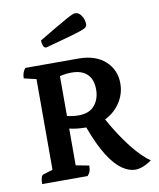

<svg xmlns="http://www.w3.org/2000/svg" viewBox="-96 -963 868 1049"><g transform="rotate(-10 338.0 -438.5)"><path d="M54 0Q54 -45 70 -51L123 -67V-570L55 -586Q55 -620 74 -641H367Q463 -641 516.5 -592Q570 -543 570 -468Q570 -411 539 -363Q508 -315 454 -288Q504 -197 559 -126.5Q614 -56 661 -25Q640 -9 615.5 1Q591 11 569 11Q534 11 496 -15.5Q458 -42 420 -102Q382 -162 345 -263Q341 -263 337 -263Q317 -263 295 -265.5Q273 -268 252 -273V-69L325 -55Q325 -36 321 -24Q317 -12 306 0ZM318 -572Q302 -572 285.5 -570Q269 -568 252 -564V-343Q283 -335 317 -335Q375 -335 404.5 -370Q434 -405 434 -458Q434 -514 404 -543Q374 -572 318 -572ZM206 -731Q194 -731 189 -744.5Q184 -758 184 -774Q245 -810 283 -832.5Q321 -855 343 -867Q365 -879 376 -883.5Q387 -888 393 -888Q413 -888 427.5 -866.5Q442 -845 442 -818Q442 -810 436.5 -803.5Q431 -797 409 -789Q387 -781 339 -767.5Q291 -754 206 -731Z"/></g></svg>

Font: Petrona
Style: Bold
Weight: 700
Designer: Ringo R. Seeber
Foundry: Ringo R. Seeber
Version: Version 2.001; ttfautohint (v1.8.3)